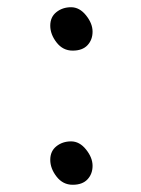

<svg xmlns="http://www.w3.org/2000/svg" viewBox="-20 -498 390 531"><path d="M236 -410.5Q236 -388 222 -373Q208 -358 181 -358Q154 -358 136.5 -380.5Q119 -403 119 -427Q119 -451 136 -464.5Q153 -478 176.5 -478Q200 -478 218 -455.5Q236 -433 236 -410.5ZM236 -39.5Q236 -17 222 -2Q208 13 181 13Q154 13 136.5 -9.5Q119 -32 119 -56Q119 -80 136 -93.5Q153 -107 176.5 -107Q200 -107 218 -84.5Q236 -62 236 -39.5Z"/></svg>

Font: Moon Stars Kai HW
Style: Bold
Weight: 700
Designer: GuiWonder
Version: Version 1.101